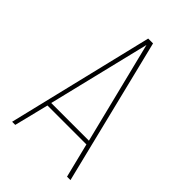

<svg xmlns="http://www.w3.org/2000/svg" viewBox="-211 -785 868 868"><g transform="rotate(45 223.5 -350.5)"><path d="M347 -165H98L57 0H37L206 -701H237L410 0H388ZM221 -675 102 -185H343Z"/></g></svg>

Font: Bebas Neue Light
Style: Regular
Weight: 300
Designer: Ryoichi Tsunekawa
Foundry: Ryoichi Tsunekawa
Version: Version 1.003;PS 001.003;hotconv 1.0.70;makeotf.lib2.5.58329